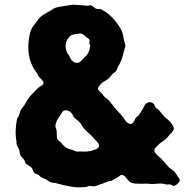

<svg xmlns="http://www.w3.org/2000/svg" viewBox="-20 -791 829 824"><path d="M434.6 -8.8Q420.9 -2.9 413.6 -1Q406.2 1 396.5 5.4Q386.7 9.8 377 8.3Q367.2 6.8 364.3 6.8Q361.3 6.8 355.5 9.8Q349.1 12.7 317.4 13.2Q285.6 13.2 216.8 -5.9Q198.2 -5.9 188 -14.2Q177.7 -22.5 168 -25.4Q158.2 -27.8 153.3 -32.7Q148.4 -38.1 146.5 -39.6Q144 -41 137.2 -43.5Q130.4 -45.9 127 -48.8Q124 -51.8 121.1 -60.5Q118.2 -69.3 114.3 -72.3Q110.4 -76.2 102.5 -81.1Q94.2 -85.9 89.8 -89.8Q87.9 -94.2 86.9 -97.7Q85 -105 77.1 -112.8Q65.4 -124.5 64.5 -136.2Q63.5 -147.9 58.6 -156.2Q50.8 -168 50.8 -175.8V-183.1Q42 -229 54.2 -286.1H57.1Q57.1 -287.1 61 -295.9Q64.9 -304.7 66.4 -312Q67.9 -318.8 75.7 -328.1Q84 -336.9 93.8 -355.5Q103.5 -374 126 -396Q147.9 -418 148.9 -418Q166 -426.8 166 -432.1Q168 -438.5 163.6 -443.4Q159.2 -448.7 158.2 -450.2Q157.2 -451.7 150.4 -458Q144 -463.9 142.6 -468.8Q141.1 -473.6 139.2 -476.6Q84.5 -544.9 108.9 -649.9Q114.3 -671.4 136.2 -696.8Q139.2 -701.2 142.6 -706.1Q146 -710.9 154.3 -718.8Q162.6 -726.6 179.7 -735.8Q197.3 -745.1 205.1 -750.5Q212.9 -755.9 218.3 -757.8Q223.6 -759.8 249 -764.2L292 -771L336.4 -768.1L356 -766.1Q357.9 -766.1 362.3 -767.6Q367.2 -769 371.1 -768.1Q375 -767.1 381.3 -761.2Q387.7 -755.9 391.6 -753.9Q395.5 -752 402.3 -752.4Q409.7 -752.9 414.1 -751Q463.9 -726.1 498 -667Q505.9 -653.3 508.3 -638.2Q510.7 -622.6 514.6 -609.4Q518.6 -596.2 518.1 -592.8L512.2 -573.2Q503.4 -529.3 486.8 -505.9Q480.5 -487.3 475.6 -483.4Q470.2 -479 466.3 -476.6Q462.4 -474.1 453.6 -462.4Q444.3 -451.2 432.6 -444.8Q420.4 -438.5 416.5 -434.1Q413.1 -430.7 408.7 -425.8Q394.5 -410.6 403.8 -403.8Q406.2 -399.9 413.1 -393.6Q419.9 -387.2 424.8 -379.9Q429.7 -372.6 438 -367.7Q446.8 -362.3 459 -345.7Q471.7 -328.1 474.6 -325.2Q477.5 -322.3 493.2 -305.7Q508.8 -289.1 517.6 -274.4Q526.4 -259.8 542 -258.8Q550.8 -258.8 562 -284.2Q563 -286.1 575.2 -295.9Q578.1 -300.8 585.9 -312.5Q593.8 -324.2 597.7 -333Q601.6 -342.8 606.9 -346.2Q623 -358.4 637.2 -347.2Q640.1 -345.7 643.1 -338.9Q646 -332 647.5 -330.1Q648.9 -328.1 650.9 -326.7Q652.8 -325.2 655.3 -323.7Q663.1 -318.8 672.4 -306.2Q681.2 -293 701.2 -276.9Q721.2 -260.7 726.1 -240.2Q727.1 -230.5 709 -213.9Q706.1 -210.9 700.2 -203.6Q694.3 -196.3 690.4 -193.4Q686.5 -190.4 675.8 -182.6Q664.1 -174.8 662.1 -171.9Q660.2 -168.9 656.2 -166Q652.3 -163.1 650.4 -160.6Q648.9 -158.2 645.5 -154.3Q642.1 -150.4 642.1 -143.1Q646.5 -129.9 668 -113.8Q683.6 -98.1 707 -70.8Q719.7 -62.5 730 -53.2Q734.9 -46.9 738.8 -40Q742.2 -33.2 747.6 -26.9Q752.9 -20.5 751 -14.2Q749 -7.8 739.3 0Q729.5 7.8 725.1 6.8Q720.7 5.9 716.8 3.4Q712.9 1 710.4 0.5Q708 0 703.1 0.5Q698.2 1 695.8 1L678.2 -2.9Q668.9 -3.9 652.3 -2.4Q635.7 -1 632.8 -1L612.8 -2.9Q606.9 -2.9 583.5 -2.4Q560.1 -2 547.4 -5.4Q535.2 -8.8 523.9 -24.9Q512.7 -41 501 -40Q497.1 -40 484.9 -29.8Q482.4 -28.8 470.7 -22Q459 -15.1 456.5 -14.6Q454.1 -14.2 451.2 -14.2Q448.2 -14.2 434.6 -8.8ZM272.5 -626.5Q252.9 -601.1 268.1 -564.9Q269 -562 272.9 -557.6Q276.9 -553.2 277.8 -549.8Q293 -514.2 318.8 -522.9Q322.3 -523.9 325.2 -526.9Q328.1 -529.8 329.6 -530.8Q330.1 -531.2 335.4 -537.6Q340.8 -543.9 349.1 -550.8Q364.3 -567.9 366.2 -588.9Q368.7 -596.7 362.8 -605Q362.8 -606.9 364.3 -614.3Q365.7 -621.6 358.9 -626Q352.1 -629.9 350.6 -631.3Q349.1 -632.8 346.7 -634.8Q344.7 -636.7 342.8 -638.7Q340.8 -640.6 338.4 -642.1Q335.9 -644 334.5 -644.5Q333 -645 329.6 -646.5Q326.2 -647.9 321.8 -647Q317.4 -646 307.1 -645Q296.9 -644 289.1 -641.1Q281.2 -638.2 272.5 -626.5ZM395 -184.1Q385.7 -193.8 380.9 -199.7Q376 -205.6 357.9 -222.2Q339.8 -238.8 334.5 -247.6Q329.1 -256.8 325.2 -262.2Q321.3 -267.6 298.8 -286.1Q292 -293 292 -298.8Q283.2 -312 272.9 -315.4Q262.7 -318.8 257.8 -317.4Q252.9 -315.9 250 -313Q247.1 -310.1 244.6 -305.2Q242.2 -300.3 240.2 -297.9Q218.3 -272 217.8 -248L223.1 -231Q223.1 -198.7 226.6 -193.8Q230 -189 233.9 -186Q238.3 -183.6 247.1 -172.9Q255.9 -162.1 263.7 -157.2Q271.5 -152.3 294.9 -146L306.2 -141.1Q309.1 -140.1 315.4 -140.6Q321.8 -141.1 324.2 -141.1Q359.4 -138.2 382.8 -147Q383.8 -147 386.7 -148.4Q389.6 -149.9 393.6 -151.4Q397.9 -152.8 398.9 -154.3Q399.9 -155.8 402.3 -157.7Q404.8 -159.7 404.8 -167Q404.8 -174.3 395 -184.1Z"/></svg>

Font: AntiqueNobleBold
Style: Bold
Weight: 700
Version: Version 001.000